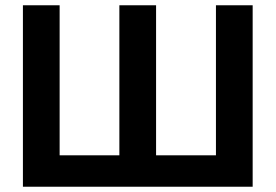

<svg xmlns="http://www.w3.org/2000/svg" viewBox="-20 -708 1045 728"><path d="M66.9 0V-688H206.1V-119.1H432.6V-688H571.8V-119.1H798.8V-688H938V0Z"/></svg>

Font: Liberation Sans
Style: Bold
Weight: 700
Designer: Steve Matteson
Foundry: Ascender Corporation
Version: Version 2.1.5